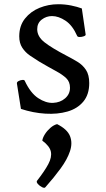

<svg xmlns="http://www.w3.org/2000/svg" viewBox="-20 -530 502 908"><path d="M60 -135Q59 -142 67.5 -146.5Q76 -151 85.5 -152Q95 -153 97 -148Q124 -90 160.5 -66Q197 -42 231 -43.5Q265 -45 288 -65Q311 -85 311 -115Q311 -143 293.5 -160Q276 -177 243.5 -194.5Q211 -212 165 -239Q144 -252 122 -267Q100 -282 85.5 -304Q71 -326 71 -358Q71 -408 98 -442Q125 -476 167 -493Q209 -510 255 -510Q287 -510 316.5 -504Q346 -498 367 -490L385 -367Q386 -362 376.5 -358.5Q367 -355 357 -355Q347 -355 345 -360Q323 -410 290 -432Q257 -454 226 -454Q199 -454 177.5 -437.5Q156 -421 156 -392Q156 -357 190.5 -330Q225 -303 294 -267Q321 -253 346 -238Q371 -223 386.5 -199.5Q402 -176 402 -137Q402 -83 374 -49.5Q346 -16 299 -2.5Q252 11 194.5 7.5Q137 4 79 -15ZM180 135Q182 121 192.5 104.5Q203 88 218.5 74.5Q234 61 250 57Q298 81 311 113.5Q324 146 311 185Q298 224 266.5 267Q235 310 195 355Q191 361 179.5 355.5Q168 350 159.5 340.5Q151 331 155 325Q191 279 208.5 246Q226 213 220.5 187Q215 161 180 135Z"/></svg>

Font: Anvers
Style: Regular
Weight: 400
Designer: Ishtar van Looy
Version: Version 1.000